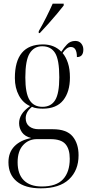

<svg xmlns="http://www.w3.org/2000/svg" viewBox="-20 -786 486 1046"><path d="M202 240Q117 240 71.5 202.5Q26 165 26 98Q26 44 59 10.5Q92 -23 150 -34Q115 -43 99.5 -65.5Q84 -88 84 -115Q84 -140 98 -163Q112 -186 144 -208Q105 -225 83 -266Q61 -307 61 -361Q61 -544 214 -544Q276 -544 314 -504Q327 -525 345 -544Q363 -563 390 -563Q411 -563 422.5 -549Q434 -535 434 -516Q434 -475 399 -475Q399 -530 366 -530Q343 -530 321 -497Q339 -476 350 -443Q361 -410 361 -364Q361 -286 324.5 -240Q288 -194 213 -194Q198 -194 182.5 -196Q167 -198 154 -204Q135 -188 127.5 -173Q120 -158 120 -142Q120 -113 139.5 -97.5Q159 -82 191 -82H268Q343 -82 375.5 -43Q408 -4 408 60Q408 142 356 191Q304 240 202 240ZM211 -204Q258 -204 280.5 -240.5Q303 -277 303 -365Q303 -461 280 -497.5Q257 -534 210 -534Q166 -534 142 -496Q118 -458 118 -364Q118 -278 141 -241Q164 -204 211 -204ZM208 230Q287 230 323.5 190.5Q360 151 360 79Q360 26 336.5 -1Q313 -28 255 -28H181Q136 -28 106 4.5Q76 37 76 98Q76 163 110 196.5Q144 230 208 230ZM191 -616Q213 -654 232.5 -693Q252 -732 267 -766H327V-756Q314 -739 291.5 -712Q269 -685 243.5 -656.5Q218 -628 197 -606H191Z"/></svg>

Font: Noto Serif Display Condensed Light
Style: Regular
Weight: 300
Width: 3
Designer: Monotype Design Team
Foundry: Monotype Imaging Inc.
Version: Version 2.009